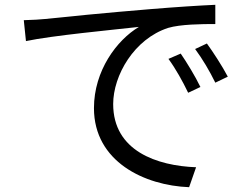

<svg xmlns="http://www.w3.org/2000/svg" viewBox="-20 -742 1040 799"><path d="M79 -658 88 -571C196 -594 451 -618 558 -630C466 -575 371 -448 371 -292C371 -69 582 30 767 37L796 -46C633 -52 451 -114 451 -309C451 -428 538 -580 680 -626C731 -641 819 -642 876 -642V-722C809 -719 715 -713 606 -704C422 -689 233 -670 168 -663C149 -661 117 -659 79 -658ZM732 -519 681 -497C711 -456 740 -404 763 -356L814 -380C793 -424 755 -486 732 -519ZM841 -561 792 -538C823 -496 852 -447 876 -398L928 -423C905 -467 865 -528 841 -561Z"/></svg>

Font: Microsoft YaHei
Style: Regular
Weight: 400
Designer: Ryoko NISHIZUKA 西塚涼子 (kana, bopomofo & ideographs); Paul D. Hunt (Latin, Greek & Cyrillic); Sandoll Communications 산돌커뮤니
Foundry: Adobe
Version: Version 2.001;hotconv 1.0.111;makeotfexe 2.5.65597